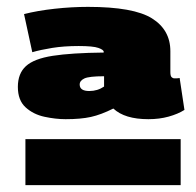

<svg xmlns="http://www.w3.org/2000/svg" viewBox="-20 -710 572 559"><path d="M32 -457Q32 -496 55.5 -517.5Q79 -539 133.5 -547.5Q188 -556 282 -557V-559Q282 -565 266.5 -570.5Q251 -576 209 -576Q166 -576 132 -570.5Q98 -565 74 -558L50 -669Q89 -679 139 -684.5Q189 -690 236 -690Q369 -690 422.5 -656.5Q476 -623 476 -561V-500Q476 -489 479.5 -485.5Q483 -482 487 -482Q490 -482 494.5 -482Q499 -482 503 -483L517 -390Q498 -378 471 -370.5Q444 -363 412 -363Q343 -363 310 -394Q274 -376 244.5 -369.5Q215 -363 171 -363Q142 -363 109.5 -370Q77 -377 54.5 -397.5Q32 -418 32 -457ZM212 -464Q212 -445 240 -445Q264 -445 283 -458V-488Q239 -488 225.5 -481.5Q212 -475 212 -464ZM54 -171V-305H506V-171Z"/></svg>

Font: Georama Expanded Black
Style: Regular
Weight: 900
Width: 7
Designer: Jean-Baptiste Levee
Foundry: Production Type
Version: Version 1.000